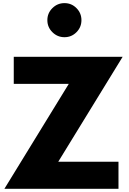

<svg xmlns="http://www.w3.org/2000/svg" viewBox="-20 -1180 804 1200"><path d="M7.5 0H720.5V-169H344L746.5 -825H66V-656H410ZM383 -947.5Q427 -947.5 458 -978.8Q489 -1010 489 -1054Q489 -1098 458 -1129.2Q427 -1160.5 383 -1160.5Q339 -1160.5 307.5 -1129.2Q276 -1098 276 -1054Q276 -1010 307.5 -978.8Q339 -947.5 383 -947.5Z"/></svg>

Font: Spartan ExtraBold
Style: Regular
Weight: 800
Designer: Matt Bailey, Mirko Velimirovic
Foundry: Matt Bailey
Version: Version 1.003; ttfautohint (v1.8.3)